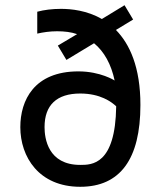

<svg xmlns="http://www.w3.org/2000/svg" viewBox="-20 -709 632 737"><path d="M425 -594 491 -634 458 -689 371 -636C314 -669 253 -675 214 -675C180 -675 149 -671 123 -664V-580C145 -585 171 -589 199 -589C227 -589 253 -586 276 -578L202 -534L235 -479L341 -543C380 -511 407 -462 420 -400C420 -400 366 -435 281 -435C111 -435 58 -324 58 -221C58 -107 129 8 288 8C441 8 519 -98 519 -306C519 -451 478 -540 425 -594ZM288 -76C164 -76 151 -178 151 -221C151 -306 198 -350 288 -350C365 -350 408 -318 426 -301C423 -76 332 -76 288 -76Z"/></svg>

Font: Maven Pro
Style: Medium
Weight: 500
Designer: Joe Prince
Foundry: Joe Prince
Version: Version 1.003